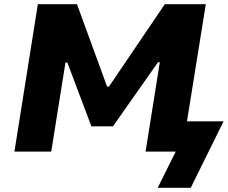

<svg xmlns="http://www.w3.org/2000/svg" viewBox="-20 -725 1089 918"><path d="M734 173 820 0H676L744 -427L736 -428L520 -121H417L302 -426H293L225 0H49L161 -705H348L492 -311H501L768 -705H964L874 -145H1049L892 173Z"/></svg>

Font: Nunito Sans 6pt Black
Style: Italic
Weight: 900
Italic angle: -9°
Version: Version 3.101;gftools[0.9.27]